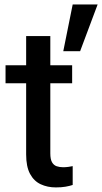

<svg xmlns="http://www.w3.org/2000/svg" viewBox="-20 -816 450 846"><path d="M297.9 -449.2H4.4V-528.3H297.9ZM201.7 -657.2V-140.1Q201.7 -114.3 209.2 -101.1Q216.8 -87.9 229.7 -83.5Q242.7 -79.1 258.3 -79.1Q270 -79.1 282 -80.8Q293.9 -82.5 300.3 -84V-1Q287.1 3.4 269 6.6Q251 9.8 226.1 9.8Q189 9.8 159.2 -4.2Q129.4 -18.1 112.3 -50Q95.2 -82 95.2 -135.7V-657.2ZM300.3 -796.4H410.2L333 -590.3H258.8Z"/></svg>

Font: Heebo Medium
Style: Regular
Weight: 500
Designer: Oded Ezer
Foundry: Ezer Type House
Version: Version 3.100